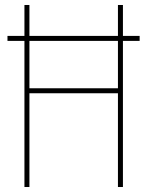

<svg xmlns="http://www.w3.org/2000/svg" viewBox="-20 -750 590 770"><path d="M10 -586V-606H540V-586ZM78 0V-730H98V-396H453V-730H473V0H453V-376H98V0Z"/></svg>

Font: M PLUS Code Latin SemiExpanded Thin
Style: Regular
Weight: 250
Width: 6
Designer: Coji Morishita
Foundry: UNDERFOREST DESIGN
Version: Version 1.002; ttfautohint (v1.8.3)